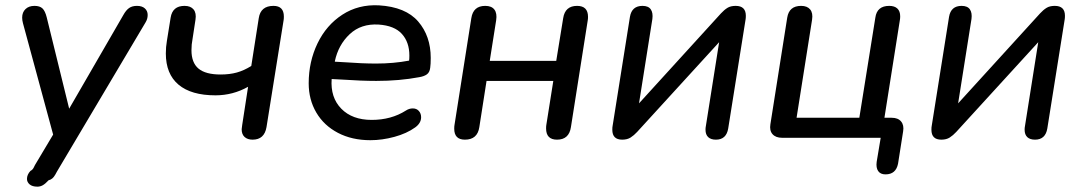

<svg xmlns="http://www.w3.org/2000/svg" viewBox="-20 -516 4053 719"><path d="M81 154Q81 138 94 124Q102 120 106 112L111 102L179 -12L66 -429Q63 -440 63 -450Q63 -470 75.5 -482Q88 -494 109 -494Q129 -494 139 -484.5Q149 -475 155 -451L239 -109L442 -460Q452 -478 463.5 -486Q475 -494 493 -494Q512 -494 522.5 -484.5Q533 -475 533 -460Q533 -445 525 -432L193 127L187 138Q177 156 162 159Q150 172 140.5 177.5Q131 183 120 183Q101 183 91 174.5Q81 166 81 154Z M885 -32Q885 -36 887 -48L909 -191Q852 -159 787 -159Q696 -159 648.5 -199Q601 -239 601 -316Q601 -340 605 -363L619 -450Q626 -494 671 -494Q694 -494 705 -480.5Q716 -467 712 -442L701 -370Q697 -350 697 -328Q697 -281 723.5 -259Q750 -237 806 -237Q840 -237 867 -244.5Q894 -252 921 -269L949 -448Q956 -494 1004 -494Q1043 -494 1043 -454Q1043 -445 1042 -440L978 -40Q970 7 926 7Q907 7 896 -3Q885 -13 885 -32Z M1136 -204Q1136 -285 1169 -353.5Q1202 -422 1262 -461Q1322 -500 1399 -496Q1499 -490 1546 -435.5Q1593 -381 1593 -299Q1593 -275 1591 -262Q1589 -245 1578.5 -237.5Q1568 -230 1550 -227Q1476 -213 1389 -213Q1334 -213 1261 -218L1222 -220Q1217 -151 1258 -109Q1299 -67 1372 -67Q1445 -67 1500 -102Q1512 -110 1526 -110Q1540 -110 1548.5 -100.5Q1557 -91 1557 -77Q1557 -55 1535 -39Q1503 -16 1457 -3.5Q1411 9 1367 9Q1298 9 1245.5 -18.5Q1193 -46 1164.5 -94.5Q1136 -143 1136 -204ZM1269 -283Q1337 -278 1388 -278Q1454 -278 1512 -289Q1513 -296 1513 -308Q1513 -358 1485 -389Q1457 -420 1398 -424Q1332 -428 1289.5 -388Q1247 -348 1234 -287V-285Z M1681 -34Q1681 -43 1682 -48L1745 -448Q1752 -494 1797 -494Q1821 -494 1831.5 -480Q1842 -466 1838 -440L1814 -288H2063L2089 -448Q2096 -494 2141 -494Q2182 -494 2182 -453Q2182 -445 2181 -440L2118 -40Q2111 7 2066 7Q2025 7 2025 -35Q2025 -44 2026 -49L2052 -213H1802L1775 -40Q1768 7 1721 7Q1681 7 1681 -34Z M2273 -30Q2273 -40 2274 -44L2339 -453Q2346 -494 2386 -494Q2408 -494 2417 -481Q2426 -468 2423 -445L2373 -129L2680 -466Q2692 -479 2704 -486.5Q2716 -494 2735 -494Q2773 -494 2773 -457Q2773 -448 2772 -443L2707 -35Q2700 7 2661 7Q2642 7 2632 -2.5Q2622 -12 2622 -30Q2622 -38 2623 -42L2673 -358L2366 -22Q2354 -9 2341.5 -1Q2329 7 2310 7Q2273 7 2273 -30Z M3263 90 3278 0H2909Q2885 0 2873 -13.5Q2861 -27 2865 -51L2928 -450Q2935 -494 2980 -494Q3003 -494 3014 -480.5Q3025 -467 3021 -442L2963 -75H3198L3258 -450Q3264 -494 3310 -494Q3330 -494 3340.5 -484Q3351 -474 3351 -455Q3351 -447 3350 -442L3292 -75H3319Q3343 -75 3354.5 -61Q3366 -47 3362 -24L3343 97Q3335 137 3296 137Q3277 137 3268.5 124.5Q3260 112 3263 90Z M3468 -30Q3468 -40 3469 -44L3534 -453Q3541 -494 3581 -494Q3603 -494 3612 -481Q3621 -468 3618 -445L3568 -129L3875 -466Q3887 -479 3899 -486.5Q3911 -494 3930 -494Q3968 -494 3968 -457Q3968 -448 3967 -443L3902 -35Q3895 7 3856 7Q3837 7 3827 -2.5Q3817 -12 3817 -30Q3817 -38 3818 -42L3868 -358L3561 -22Q3549 -9 3536.5 -1Q3524 7 3505 7Q3468 7 3468 -30Z"/></svg>

Font: SN Pro
Style: Italic
Weight: 400
Italic angle: -9°
Designer: Tobias Whetton
Foundry: Supernotes
Version: Version 1.003